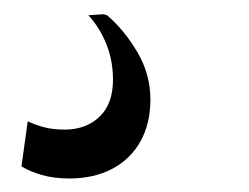

<svg xmlns="http://www.w3.org/2000/svg" viewBox="-20 -44 359 277"><path d="M80 213.5Q58 213.5 40.5 208.5Q23 203.5 11 196L20 131Q31.5 136.5 44.5 139.8Q57.5 143 74.5 143Q105 142.5 124 124Q143 105.5 143 71Q143 43.5 133.5 19.8Q124 -4 107.5 -22L129.5 -23.5L134.5 -22Q160 0 178.5 31.8Q197 63.5 197 99.5Q197 134.5 182.5 160.2Q168 186 141.5 199.8Q115 213.5 80 213.5Z"/></svg>

Font: Merriweather 144pt
Style: Italic
Weight: 400
Italic angle: -7.8°
Version: Version 2.101